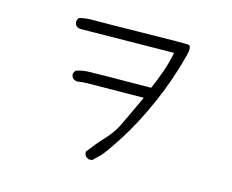

<svg xmlns="http://www.w3.org/2000/svg" viewBox="-99 -808 1197 989"><g transform="rotate(15 500.0 -313.5)"><path d="M309.6 -660.6H278.8Q242.2 -660.6 209 -651.4L201.7 -636.2Q201.2 -634.3 201.2 -632.3Q201.2 -630.4 201.4 -627.4Q201.7 -624.5 202.6 -621.1Q204.6 -614.3 209 -608.4Q218.8 -600.6 231 -599.1Q266.6 -599.1 301.8 -600.1L730 -605L728 -595.2Q717.8 -545.4 701.2 -498.3Q684.6 -451.2 662.6 -400.9Q358.9 -398.9 323.7 -397Q291.5 -395 262.7 -384.8L254.4 -369.6Q253.9 -368.2 253.9 -366.7Q253.9 -352.5 262.7 -342.8Q272 -335.4 284.2 -333.5Q311.5 -337.4 338.9 -338.4Q366.2 -339.4 639.2 -341.3Q580.6 -214.4 559.8 -172.6Q539.1 -130.9 502.9 -92.3Q466.8 -53.7 423.3 2.9Q422.9 4.4 422.9 5.4Q422.9 19.5 432.1 30.3L447.8 38.6L465.8 37.1Q484.4 18.6 503.4 0.5Q523.4 -19.5 584.7 -114.7Q646 -210 703.9 -341.3Q761.7 -472.7 796.9 -610.4Q802.2 -631.3 802.2 -644Q802.2 -656.7 797.4 -661.6Q793.5 -665 786.6 -665.5Q774.9 -666 728.3 -666Q681.6 -666 526.6 -663.3Q371.6 -660.6 309.6 -660.6Z"/></g></svg>

Font: NaikaiFont
Style: Light
Weight: 300
Version: Version 1.89